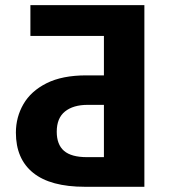

<svg xmlns="http://www.w3.org/2000/svg" viewBox="-20 -717 664 737"><path d="M534.2 0H306.2Q173.8 0 107.4 -53.5Q41 -106.9 41 -208Q41 -267.1 69.8 -317.1Q98.6 -367.2 158.7 -397.5Q218.8 -427.7 311.5 -427.7H378.9V-579.1H96.7V-697.3H534.2ZM313.5 -113.8H378.9V-314.5H316.4Q261.2 -314.5 229.5 -289.1Q197.8 -263.7 197.8 -211.4Q197.8 -162.1 225.8 -137.9Q253.9 -113.8 313.5 -113.8Z"/></svg>

Font: Lunasima
Style: Bold
Weight: 700
Designer: The DocRepair Project, Monotype Design Team
Foundry: Google
Version: Version 2.009